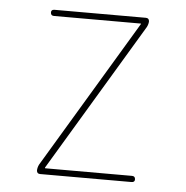

<svg xmlns="http://www.w3.org/2000/svg" viewBox="-43 -562 587 605"><g transform="rotate(5 250.0 -260.0)"><path d="M99.6 -29.3 379.9 -497.1Q379.9 -498 380.4 -498Q380.9 -498 380.9 -499Q380.9 -500 379.9 -500H105.5Q95.7 -500 95.2 -509.8Q94.7 -519.5 105.5 -519.5H394.5Q404.3 -519.5 405.3 -509.8Q405.3 -501 400.4 -491.2L120.1 -23.4Q120.1 -22.5 119.6 -22.5Q119.1 -22.5 119.1 -21Q119.1 -19.5 120.1 -19.5H394.5Q404.3 -19.5 404.8 -9.8Q405.3 0 394.5 0H105.5Q95.7 0 94.7 -9.8Q94.7 -19.5 99.6 -29.3Z"/></g></svg>

Font: Rounded-X Mgen+ 1m thin
Style: Regular
Weight: 100
Designer: [Source Han Sans]
Ryoko NISHIZUKA  (kana & ideographs); Paul D. Hunt (Latin, Greek & Cyrillic); Wenlong ZHANG  (bopomofo
Version: Version 1.059.20150602